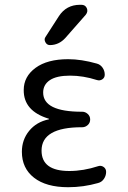

<svg xmlns="http://www.w3.org/2000/svg" viewBox="-20 -780 540 810"><path d="M185.5 -276.4Q186.5 -276.4 186.5 -278.3Q186.5 -279.3 185.5 -279.3Q79.1 -311.5 80.1 -400.4Q80.1 -457 129.9 -493.7Q179.7 -530.3 267.6 -530.3Q323.2 -530.3 388.7 -511.7Q403.3 -507.8 412.6 -494.6Q421.9 -481.4 421.9 -464.8Q421.9 -452.1 411.6 -445.3Q401.4 -438.5 388.7 -442.4Q331.1 -460.9 275.4 -460.9Q218.8 -460.9 190.4 -441.9Q162.1 -422.9 162.1 -389.6Q162.1 -308.6 325.2 -308.6H327.1Q339.8 -308.6 350.1 -299.3Q360.4 -290 360.4 -275.9Q360.4 -261.7 350.1 -252.4Q339.8 -243.2 327.1 -243.2H325.2Q155.3 -243.2 155.3 -144.5Q155.3 -58.6 272.5 -58.6Q332 -58.6 394.5 -79.1Q406.2 -83 417 -75.7Q427.7 -68.4 427.7 -54.7Q427.7 -39.1 418.5 -25.4Q409.2 -11.7 393.6 -7.8Q332 9.8 267.6 9.8Q174.8 9.8 123.5 -30.3Q72.3 -70.3 72.3 -139.6Q72.3 -190.4 103 -228Q133.8 -265.6 185.5 -276.4ZM317.4 -759.8H323.2Q339.8 -759.8 346.2 -745.6Q352.5 -731.4 341.8 -717.8L255.9 -620.1Q228.5 -589.8 190.4 -589.8Q177.7 -589.8 171.4 -602.1Q165 -614.3 171.9 -624L228.5 -711.9Q259.8 -759.8 317.4 -759.8Z"/></svg>

Font: Rounded Mgen+ 1m regular
Style: Regular
Weight: 400
Designer: [Source Han Sans]
Ryoko NISHIZUKA  (kana & ideographs); Paul D. Hunt (Latin, Greek & Cyrillic); Wenlong ZHANG  (bopomofo
Version: Version 1.059.20150602